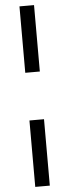

<svg xmlns="http://www.w3.org/2000/svg" viewBox="-67 -850 397 1103"><g transform="rotate(-5 132.0 -298.5)"><path d="M90 -819H174V-436H90ZM90 -161H174V222H90Z"/></g></svg>

Font: Application
Style: Regular
Weight: 400
Designer: Wei Huang
Foundry: Wei Huang
Version: Version 0.012